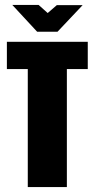

<svg xmlns="http://www.w3.org/2000/svg" viewBox="-20 -761 385 781"><path d="M93 0V-480H8V-591H337V-480H252V0ZM131 -632 30 -741H137L174 -708L211 -740H316L214 -632Z"/></svg>

Font: Alumni Sans Black
Style: Regular
Weight: 900
Designer: Robert E. Leuschke
Foundry: Robert E. Leuschke
Version: Version 1.018